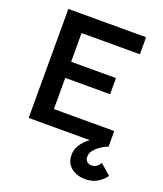

<svg xmlns="http://www.w3.org/2000/svg" viewBox="-138 -654 793 932"><g transform="rotate(20 258.5 -188.5)"><path d="M53.3 0V-563H455V-475H153.7V-326.7H385.3V-243.3H153.7V-82.3H465.3V0ZM410 185.7Q386 185.7 363 176.3Q340 167 325 147.7Q310 128.3 310 97.3Q310 68 325.3 44.7Q340.7 21.3 363 4.3Q385.3 -12.7 407.8 -24Q430.3 -35.3 445.7 -40.7Q461 -46 461 -46V-0.3Q461 -0.3 449.5 5.2Q438 10.7 422.8 21.2Q407.7 31.7 396.2 46.5Q384.7 61.3 384.7 80.7Q384.7 94.7 393.8 103.5Q403 112.3 418.7 112.3Q433.7 112.3 443.2 105.2Q452.7 98 457.3 90.8Q462 83.7 462 83.7L516.7 131.3Q516.7 131.3 505.2 144.8Q493.7 158.3 470.3 172Q447 185.7 410 185.7Z"/></g></svg>

Font: Darker Grotesque Light
Style: Regular
Weight: 300
Designer: Gabriel Lam
Foundry: TypeRant
Version: Version 1.000;gftools[0.9.28]